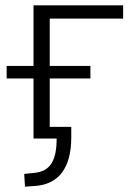

<svg xmlns="http://www.w3.org/2000/svg" viewBox="-20 -521 496 722"><path d="M74 181 115 178C198 171 248 114 248 -5V-44H167V-226H320V-273H167V-451H443V-501H106V-273H5V-226H106V0H193C193 83 169 123 110 129L71 133Z"/></svg>

Font: Poppy and Pepper Light
Style: Regular
Weight: 300
Designer: Thy Ha
Foundry: Thy Ha
Version: Version 0.001;Glyphs 3.2 (3227)